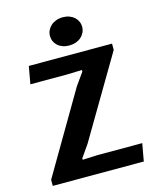

<svg xmlns="http://www.w3.org/2000/svg" viewBox="-135 -1032 922 1125"><g transform="rotate(-15 326.0 -469.5)"><path d="M383.8 -602.1V-611.8L291.5 -608.9H70.3L89.4 -715.3H594.2V-677.2L303.7 -185.5L252 -111.3V-102.5L342.8 -106.4H614.3L595.2 0H43V-37.1L330.6 -527.3ZM350.1 -769.5Q328.1 -769.5 310.5 -775.9Q293 -782.2 280.5 -793.5Q268.1 -804.7 261.2 -819.8Q254.4 -835 254.4 -852.5Q254.4 -870.6 262 -886.5Q269.5 -902.3 282.7 -914.1Q295.9 -925.8 314.5 -932.6Q333 -939.5 355 -939.5Q376.5 -939.5 394.3 -932.9Q412.1 -926.3 424.6 -915Q437 -903.8 443.8 -888.7Q450.7 -873.5 450.7 -856Q450.7 -837.9 443.1 -822Q435.5 -806.2 422.4 -794.4Q409.2 -782.7 390.6 -776.1Q372.1 -769.5 350.1 -769.5Z"/></g></svg>

Font: Proza Libre
Style: Bold
Weight: 700
Designer: Jasper de Waard
Foundry: Jasper de Waard
Version: Version 1.000; ttfautohint (v1.4.1.8-43bc)